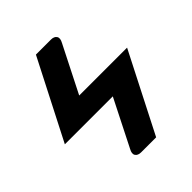

<svg xmlns="http://www.w3.org/2000/svg" viewBox="-202 -851 974 974"><g transform="rotate(-45 285.0 -364.0)"><path d="M352.5 0H245Q222 0 213 -14Q204 -28 217.5 -52L344 -302.5H0L218 -728H325.5Q348.5 -728 357.5 -714Q366.5 -700 353 -676L226.5 -426H570Z"/></g></svg>

Font: Lato ExtraBold
Style: Italic
Weight: 800
Italic angle: -7°
Designer: Lukasz Dziedzic with Adam Twardoch and Botio Nikoltchev
Foundry: tyPoland Lukasz Dziedzic
Version: Version 2.015; 2015-08-06; http://www.latofonts.com/